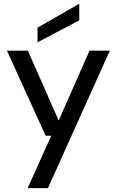

<svg xmlns="http://www.w3.org/2000/svg" viewBox="-20 -758 604 993"><path d="M123 215 245 -56H216L16 -496H124L283 -136H284L443 -496H548L228 215ZM174 -539V-615L389 -738H390V-653Z"/></svg>

Font: DM Sans 28pt Medium
Style: Regular
Weight: 500
Version: Version 4.004;gftools[0.9.30]